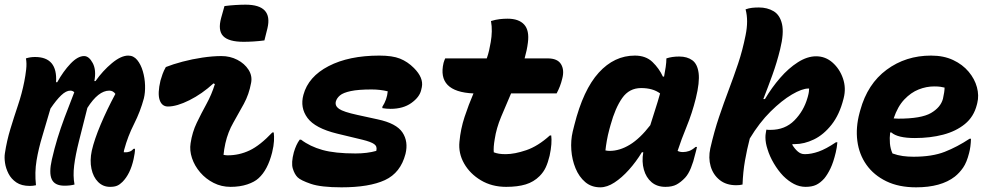

<svg xmlns="http://www.w3.org/2000/svg" viewBox="-21 -790 4241 822"><path d="M90 -540Q108 -546 129 -546Q226 -546 219 -438H224Q250 -485 281 -517.5Q312 -550 339 -550Q360 -550 376 -520Q392 -490 383 -443H388Q419 -487 458 -519.5Q497 -552 528 -552Q551 -552 566.5 -533Q582 -514 590.5 -485Q599 -456 600 -425Q601 -394 595 -369Q580 -313 553 -259.5Q526 -206 511 -150Q510 -147 509.5 -144Q509 -141 509 -138H519Q525 -138 534 -141Q543 -144 551 -153H557Q557 -136 551 -109Q537 -45 503 -11Q492 0 480.5 5Q469 10 450 10Q420 10 399 -11Q378 -32 370.5 -67.5Q363 -103 372 -145Q383 -193 410 -257Q437 -321 473 -388Q463 -402 447 -402Q400 -402 353 -328Q332 -245 317 -185.5Q302 -126 296.5 -81.5Q291 -37 298 0Q280 5 255 5Q213 5 200.5 -22.5Q188 -50 201 -107Q212 -155 225 -197.5Q238 -240 255.5 -287Q273 -334 297 -395Q290 -402 280 -402Q262 -402 241 -382Q220 -362 195 -325Q177 -262 160.5 -208Q144 -154 135.5 -103Q127 -52 133 3Q120 6 107 6Q71 6 49 -9Q27 -24 15.5 -46.5Q4 -69 0.5 -92.5Q-3 -116 0 -134Q8 -187 23.5 -238Q39 -289 56 -339.5Q73 -390 83 -441Q88 -466 91 -492.5Q94 -519 90 -540Z M689 -503Q719 -515 760.5 -526Q802 -537 846 -543.5Q890 -550 927 -550Q964 -550 995 -534Q1026 -518 1043 -491.5Q1060 -465 1054 -435Q1045 -386 1023 -345.5Q1001 -305 978 -265Q955 -225 944 -177Q941 -164 939 -151Q937 -138 936 -127Q941 -126 945.5 -125.5Q950 -125 954 -125Q1003 -125 1047.5 -146Q1092 -167 1145 -223H1151Q1153 -207 1152 -186.5Q1151 -166 1144 -137Q1125 -62 1086 -27Q1069 -11 1037.5 -0.5Q1006 10 966 10Q927 10 893.5 -7Q860 -24 836 -52Q812 -80 801 -113Q790 -146 795 -177Q802 -224 821.5 -264.5Q841 -305 863 -345Q885 -385 899 -430L893 -433Q844 -388 790 -361Q736 -334 698 -334Q672 -334 662.5 -362Q653 -390 666 -445Q670 -459 675 -473Q680 -487 689 -503ZM940 -764Q962 -767 986.5 -768.5Q1011 -770 1030 -770Q1148 -770 1124 -669L1111 -617Q1089 -614 1065.5 -612.5Q1042 -611 1022 -611Q958 -611 934.5 -635.5Q911 -660 926 -714Z M1603 -552Q1659 -552 1691.5 -539Q1724 -526 1751 -499Q1793 -457 1785 -417L1782 -404Q1775 -374 1740 -349Q1705 -324 1651 -324Q1634 -324 1616 -327V-333Q1636 -364 1639 -399Q1623 -403 1605.5 -405Q1588 -407 1570 -407Q1513 -407 1480.5 -400Q1448 -393 1434.5 -381.5Q1421 -370 1417 -356Q1412 -337 1430.5 -324Q1449 -311 1509 -298L1596 -279Q1676 -262 1702 -223Q1728 -184 1715 -131Q1694 -50 1627 -19Q1560 12 1441 12Q1353 12 1309.5 -3Q1266 -18 1253 -31Q1240 -44 1232.5 -68.5Q1225 -93 1237 -138Q1242 -155 1248 -168Q1254 -181 1262 -192H1268Q1306 -163 1359.5 -148Q1413 -133 1501 -133Q1551 -133 1590 -144Q1595 -163 1581 -173Q1567 -183 1530 -192L1422 -218Q1328 -241 1295.5 -285Q1263 -329 1278 -384Q1299 -462 1386 -507Q1473 -552 1603 -552Z M1885 -540H2063Q2069 -557 2073 -574.5Q2077 -592 2080 -610Q2084 -633 2084.5 -655.5Q2085 -678 2081 -700Q2101 -706 2118 -708Q2135 -710 2152 -710Q2200 -710 2223 -685Q2246 -660 2239 -607Q2235 -575 2225 -540H2324Q2366 -540 2381 -515Q2396 -490 2386 -453Q2382 -436 2376 -420.5Q2370 -405 2362 -390H2167Q2145 -339 2124.5 -290Q2104 -241 2097 -194Q2091 -160 2093 -138Q2103 -134 2115 -132Q2127 -130 2144 -130Q2182 -130 2232 -147Q2282 -164 2333 -210H2339Q2341 -194 2339.5 -172.5Q2338 -151 2332 -123Q2325 -94 2315.5 -73.5Q2306 -53 2289 -36Q2264 -11 2229.5 -0.5Q2195 10 2146 10Q2085 10 2038 -18Q1991 -46 1966 -90Q1941 -134 1946 -183Q1951 -238 1968 -289.5Q1985 -341 2006 -390Q1849 -397 1878 -521Q1881 -531 1885 -540Z M2697 -552Q2744 -552 2772.5 -524.5Q2801 -497 2817 -462H2822Q2826 -482 2829 -503Q2832 -524 2832 -540Q2856 -548 2887 -548Q2921 -548 2943 -532Q2965 -516 2970 -477Q2975 -438 2958 -369Q2942 -305 2919 -249Q2896 -193 2880 -144Q2889 -139 2903 -139Q2916 -139 2929 -143.5Q2942 -148 2957 -161H2963Q2962 -154 2959.5 -146Q2957 -138 2955 -129Q2948 -98 2937 -71Q2926 -44 2912 -29Q2894 -10 2875.5 0Q2857 10 2828 10Q2792 10 2768.5 -10Q2745 -30 2735.5 -64Q2726 -98 2733 -138H2727Q2702 -97 2671.5 -63Q2641 -29 2609.5 -8.5Q2578 12 2549 12Q2511 12 2484.5 -10.5Q2458 -33 2443 -69.5Q2428 -106 2425 -147.5Q2422 -189 2431 -227L2438 -255Q2476 -406 2542.5 -479Q2609 -552 2697 -552ZM2571 -146Q2576 -145 2580.5 -144.5Q2585 -144 2589 -144Q2632 -144 2675.5 -170.5Q2719 -197 2763 -254Q2773 -287 2784 -320.5Q2795 -354 2805 -390Q2774 -413 2724 -413Q2673 -413 2643 -370.5Q2613 -328 2593 -255L2588 -237Q2581 -211 2577 -188Q2573 -165 2571 -146Z M3473 -549Q3513 -549 3543.5 -522Q3574 -495 3588 -454Q3602 -413 3591 -370L3590 -366Q3573 -299 3539 -256Q3505 -213 3463.5 -193Q3422 -173 3382 -173H3372L3371 -170Q3382 -152 3395 -141Q3401 -136 3408 -133Q3415 -130 3425 -130Q3452 -130 3483.5 -141Q3515 -152 3558 -181H3564Q3562 -157 3557 -137Q3547 -95 3534.5 -69Q3522 -43 3508 -26Q3491 -7 3473 1.5Q3455 10 3428 10Q3402 10 3378 -2.5Q3354 -15 3332 -37Q3310 -60 3292 -90.5Q3274 -121 3265 -151Q3256 -178 3256 -202Q3256 -212 3257.5 -220Q3259 -228 3260 -235Q3265 -234 3269.5 -234Q3274 -234 3278 -234Q3340 -234 3380 -274.5Q3420 -315 3436 -371L3438 -378Q3441 -389 3442 -397Q3443 -405 3443 -411H3440Q3413 -411 3369.5 -385.5Q3326 -360 3278 -312.5Q3230 -265 3189 -197Q3177 -151 3168.5 -102.5Q3160 -54 3158 0Q3146 3 3131 3Q3088 3 3060 -19.5Q3032 -42 3021.5 -78Q3011 -114 3020 -155Q3037 -229 3057.5 -289.5Q3078 -350 3099 -405.5Q3120 -461 3139 -517.5Q3158 -574 3171 -639Q3184 -702 3171 -750Q3185 -755 3198.5 -756.5Q3212 -758 3228 -758Q3264 -758 3291 -742Q3318 -726 3327 -687Q3336 -648 3319 -579Q3305 -522 3286 -469.5Q3267 -417 3247 -366H3254Q3283 -415 3319 -456.5Q3355 -498 3395 -523.5Q3435 -549 3473 -549Z M3965 -552Q4019 -552 4059.5 -533Q4100 -514 4126 -483Q4152 -452 4161.5 -416.5Q4171 -381 4163 -349L4161 -341Q4148 -290 4110 -259Q4072 -228 4017 -213.5Q3962 -199 3896 -199Q3822 -199 3795 -223H3790Q3787 -199 3789 -176Q3791 -153 3800 -133Q3822 -125 3844 -122Q3866 -119 3890 -119Q3970 -119 4023.5 -140Q4077 -161 4130 -196H4136Q4135 -161 4128 -135Q4118 -95 4102.5 -72.5Q4087 -50 4067 -34Q4008 12 3901 12Q3827 12 3773.5 -14Q3720 -40 3688.5 -84.5Q3657 -129 3649.5 -186.5Q3642 -244 3659 -307L3662 -318Q3693 -431 3775 -491.5Q3857 -552 3965 -552ZM3978 -420Q3945 -420 3912 -407Q3879 -394 3850.5 -364Q3822 -334 3805 -283Q3816 -282 3825 -282Q3923 -282 3964.5 -306Q4006 -330 4016 -367Q4023 -398 4023 -415Q4015 -417 4005 -418.5Q3995 -420 3978 -420Z"/></svg>

Font: Recursive Mn Csl St XBd
Style: Italic
Weight: 800
Italic angle: -15°
Monospace: yes
Version: Version 1.079;hotconv 1.0.112;makeotfexe 2.5.65598; ttfautoh